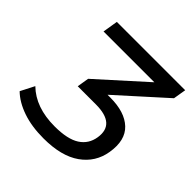

<svg xmlns="http://www.w3.org/2000/svg" viewBox="-186 -859 1021 1021"><g transform="rotate(45 325.0 -348.0)"><path d="M286 9Q197 9 129 -14.5Q61 -38 19 -79L59 -157Q140 -78 283 -78Q380 -78 428.5 -109.5Q477 -141 486 -200Q504 -316 355 -316H219L230 -383L492 -619H110L124 -705H638L626 -633L363 -396H384Q493 -396 548 -344Q603 -292 586 -189Q571 -98 495.5 -44.5Q420 9 286 9Z"/></g></svg>

Font: Mulish SemiBold
Style: Italic
Weight: 600
Italic angle: -9°
Designer: Vernon Adams
Foundry: Vernon Adams
Version: Version 3.603; ttfautohint (v1.8.3)